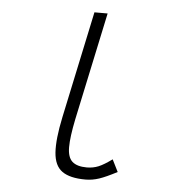

<svg xmlns="http://www.w3.org/2000/svg" viewBox="-48 -665 696 725"><g transform="rotate(5 300.0 -302.0)"><path d="M302 14Q243 14 213.5 -7Q184 -28 180.5 -78Q177 -128 195 -213L281 -618H331L244 -209Q230 -141 230 -102.5Q230 -64 248 -48Q266 -32 303 -32Q327 -32 347.5 -40.5Q368 -49 398 -71L421 -25Q379 -3 353.5 5.5Q328 14 302 14Z"/></g></svg>

Font: Victor Mono Thin
Style: Italic
Weight: 100
Italic angle: -12°
Monospace: yes
Designer: Rune Bjørnerås
Version: Version 1.561;gftools[0.9.30]